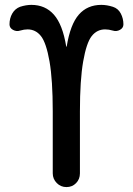

<svg xmlns="http://www.w3.org/2000/svg" viewBox="-20 -760 540 780"><path d="M61.5 -635.7Q46.9 -630.9 32.7 -638.7Q18.6 -646.5 18.6 -661.1Q18.6 -685.5 29.8 -705.1Q41 -724.6 61.5 -732.4Q85.9 -740.2 107.4 -740.2Q164.1 -740.2 199.2 -700.2Q234.4 -660.2 249 -571.3Q249 -570.3 250 -570.3Q251 -570.3 251 -571.3Q265.6 -661.1 300.3 -700.7Q335 -740.2 391.6 -740.2Q414.1 -740.2 438.5 -732.4Q460 -725.6 470.7 -705.1Q481.4 -684.6 481.4 -661.1Q481.4 -646.5 467.3 -638.7Q453.1 -630.9 438.5 -635.7Q421.9 -640.6 407.2 -640.6Q374 -640.6 352.5 -613.3Q331.1 -585.9 317.9 -510.3Q304.7 -434.6 304.7 -307.6V-55.7Q304.7 -32.2 289.1 -16.1Q273.4 0 250 0Q226.6 0 210.4 -16.6Q194.3 -33.2 194.3 -55.7V-307.6Q194.3 -434.6 181.2 -510.3Q168 -585.9 146.5 -613.3Q125 -640.6 91.8 -640.6Q78.1 -640.6 61.5 -635.7Z"/></svg>

Font: Rounded Mgen+ 1mn medium
Style: Regular
Weight: 500
Designer: [Source Han Sans]
Ryoko NISHIZUKA  (kana & ideographs); Paul D. Hunt (Latin, Greek & Cyrillic); Wenlong ZHANG  (bopomofo
Version: Version 1.059.20150602